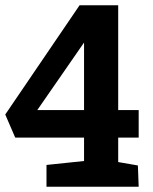

<svg xmlns="http://www.w3.org/2000/svg" viewBox="-25 -711 584 731"><path d="M152 0V-83L295 -98V-187H33L-5 -275L278 -691H425V-292H503V-187H425V-94L500 -81L503 0ZM117 -292H295V-549Z"/></svg>

Font: Kreon Light
Style: Regular
Weight: 300
Designer: Julia Petretta
Foundry: Julia Petretta and Eli Heuer
Version: Version 2.002